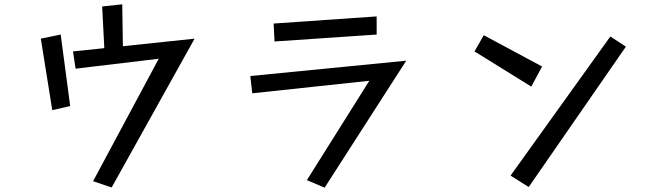

<svg xmlns="http://www.w3.org/2000/svg" viewBox="-20 -811 3040 889"><path d="M715 -539 330 -493 318 -573 463 -588 453 -781 546 -791 549 -597 881 -632 497 57 411 28ZM169 -632 261 -651 305 -320 222 -301Z M1247 -702 1724 -735V-651L1251 -619ZM1690 -437 1148 -379 1139 -459 1861 -530 1483 58 1401 23Z M2220 -648 2490 -503 2440 -410 2177 -573ZM2806 -642 2878 -595 2428 55 2344 2Z"/></svg>

Font: Stick
Style: Regular
Weight: 400
Designer: Fontworks Inc.
Foundry: Fontworks Inc.
Version: Version 1.100